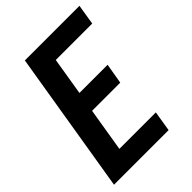

<svg xmlns="http://www.w3.org/2000/svg" viewBox="-214 -835 935 935"><g transform="rotate(-45 253.5 -367.5)"><path d="M10 0 131 -735H507L490 -630H239L207 -435H401L383 -330H189L152 -105H403L386 0Z"/></g></svg>

Font: Iosevka SS18 Extrabold
Style: Italic
Weight: 800
Italic angle: -9°
Monospace: yes
Designer: Belleve Invis
Foundry: Belleve Invis
Version: Version 25.1.1; ttfautohint (v1.8.4)